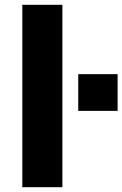

<svg xmlns="http://www.w3.org/2000/svg" viewBox="-20 -780 510 800"><path d="M73 0H240V-760H73ZM306 -318H470V-471H306Z"/></svg>

Font: Kathrein 85 Heavy
Style: Regular
Weight: 900
Designer: Lazydogs Typefoundry, based on Open Sans by Ascender Corporation
Foundry: Lazydogs Typefoundry
Version: Version 1.003;PS 001.003;hotconv 1.0.88;makeotf.lib2.5.64775